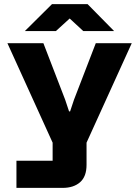

<svg xmlns="http://www.w3.org/2000/svg" viewBox="-20 -747 677 934"><path d="M60 167V35H236V-53L16 -537H191L297 -262L316 -205H321L340 -262L446 -537H621L401 -53V55Q401 112 369.5 139.5Q338 167 285 167ZM101 -596 233 -727H406L535 -596H385L319 -657L252 -596Z"/></svg>

Font: Hubot Sans
Style: Bold
Weight: 700
Designer: Deni Anggara
Foundry: GitHub, Inc., Subsidiary of Microsoft Corporation
Version: Version 2.000